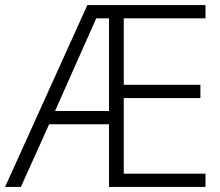

<svg xmlns="http://www.w3.org/2000/svg" viewBox="-21 -827 863 754"><path d="M786 -93V-145H465V-442H766V-494H465V-755H786V-807H322L-1 -93H61L172 -339H407V-93ZM195 -391 357 -755H407V-391Z"/></svg>

Font: Noto Sans Telugu UI Light
Style: Regular
Weight: 300
Designer: Jelle Bosma - Monotype Design Team
Foundry: Monotype Imaging Inc.
Version: Version 2.005